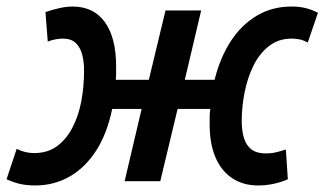

<svg xmlns="http://www.w3.org/2000/svg" viewBox="-55 -554 992 587"><path d="M53 13Q27 13 7 8.5Q-13 4 -35 -6L-4 -99Q10 -92 23 -89Q36 -86 49 -86Q90 -86 118.5 -106.5Q147 -127 166 -163Q185 -199 193.5 -244Q202 -289 202 -339Q202 -366 196 -388Q190 -410 176 -423Q162 -436 137 -436Q128 -436 116 -434Q104 -432 91 -427L84 -517Q107 -525 128 -529.5Q149 -534 167 -534Q231 -534 265.5 -486.5Q300 -439 300 -351Q300 -340 300 -330Q300 -320 299 -310H400L451 -522H560L510 -310H601Q618 -378 650.5 -428Q683 -478 730 -506Q777 -534 836 -534Q860 -534 878.5 -529.5Q897 -525 917 -515L886 -424Q873 -431 861.5 -433.5Q850 -436 837 -436Q796 -436 766.5 -412.5Q737 -389 719 -351.5Q701 -314 692.5 -270Q684 -226 684 -185Q684 -154 691 -131.5Q698 -109 714 -97Q730 -85 757 -85Q775 -85 789.5 -88.5Q804 -92 819 -97L825 -6Q805 3 781.5 8Q758 13 734 13Q688 13 654.5 -9.5Q621 -32 603.5 -73.5Q586 -115 586 -172Q586 -185 586 -197Q586 -209 588 -221H488L435 0H326L378 -221H288Q272 -144 238 -92Q204 -40 156.5 -13.5Q109 13 53 13Z"/></svg>

Font: Ubuntu Sans SemiBold
Style: Italic
Weight: 600
Italic angle: -13.5°
Designer: Dalton Maag Ltd
Foundry: Dalton Maag Ltd
Version: Version 1.006